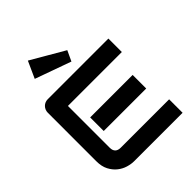

<svg xmlns="http://www.w3.org/2000/svg" viewBox="-263 -1128 1281 1281"><g transform="rotate(-45 377.5 -488.0)"><path d="M649.4 -286.1H248.5V-414.1H649.4ZM706.5 0H248.5Q222.2 0 190.9 -9.3Q159.7 -18.6 133.1 -39.8Q106.4 -61 88.6 -95Q70.8 -128.9 70.8 -178.2V-636.2Q70.8 -649.4 75.7 -661.1Q80.6 -672.9 89.1 -681.6Q97.7 -690.4 109.4 -695.3Q121.1 -700.2 134.8 -700.2H706.5V-573.2H197.8V-178.2Q197.8 -153.3 210.9 -140.1Q224.1 -127 249.5 -127H706.5ZM222.7 -976.1 458 -839.4 423.8 -766.1 168.9 -857.4Z"/></g></svg>

Font: Audiowide
Style: Regular
Weight: 400
Version: Version 1.003